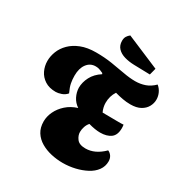

<svg xmlns="http://www.w3.org/2000/svg" viewBox="-209 -1063 1173 1238"><g transform="rotate(30 377.5 -444.0)"><path d="M167 -353Q118 -353 85.5 -374Q53 -395 37 -428.5Q21 -462 21 -500Q21 -535 35 -571Q49 -607 79 -637Q109 -667 155.5 -685.5Q202 -704 267 -704Q330 -704 384.5 -695.5Q439 -687 487 -678Q535 -669 576 -669Q614 -669 648.5 -681Q683 -693 713 -723Q733 -707 744 -683.5Q755 -660 755 -634Q755 -607 741 -581.5Q727 -556 698 -540Q669 -524 624 -524Q594 -524 564.5 -529.5Q535 -535 507 -543Q481 -504 481 -453Q481 -437 485 -420Q489 -403 496 -389Q526 -389 553.5 -388.5Q581 -388 600 -388Q620 -388 632.5 -388Q645 -388 652 -389Q653 -382 653.5 -375.5Q654 -369 654 -364Q654 -312 624.5 -290.5Q595 -269 546 -269Q509 -269 459 -283Q446 -269 439 -248.5Q432 -228 432 -208Q432 -182 450.5 -157.5Q469 -133 515 -133Q586 -133 649 -196Q666 -189 676.5 -173Q687 -157 687 -135Q687 -98 665.5 -68.5Q644 -39 607 -19.5Q570 0 525.5 10.5Q481 21 434 21Q391 21 348.5 11.5Q306 2 271 -18.5Q236 -39 215.5 -71.5Q195 -104 195 -150Q195 -187 212.5 -224Q230 -261 263.5 -291Q297 -321 345 -336Q315 -356 299.5 -387Q284 -418 283 -451Q283 -492 304 -532.5Q325 -573 370 -602L366 -609Q342 -620 331.5 -622.5Q321 -625 309 -625Q269 -625 244.5 -592.5Q220 -560 220 -505Q220 -476 225 -450Q230 -424 247 -388Q231 -369 207.5 -361Q184 -353 167 -353ZM637 -754 517 -757Q479 -758 446 -767.5Q413 -777 393 -798Q373 -819 373 -853Q373 -873 381 -886Q389 -899 402 -909L650 -804Z"/></g></svg>

Font: Sansita Swashed Black
Style: Regular
Weight: 900
Designer: Pablo Cosgaya
Foundry: Omnibus-Type
Version: Version 1.003; ttfautohint (v1.8.3)